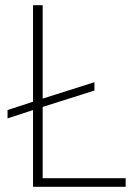

<svg xmlns="http://www.w3.org/2000/svg" viewBox="-20 -718 524 738"><path d="M463 -33H144V-307L343 -370V-402L144 -339V-698H107V-327L9 -295V-263L107 -295V0H463Z"/></svg>

Font: IBM Plex Arabic ExtraLight
Style: Regular
Weight: 200
Designer: Mike Abbink, Paul van der Laan, Pieter van Rosmalen, Wael Morcos, Khajak Apelian
Foundry: Bold Monday
Version: Version 1.0